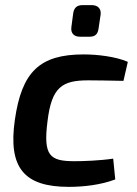

<svg xmlns="http://www.w3.org/2000/svg" viewBox="-20 -716 534 748"><path d="M338 -696H301C279 -696 268 -685 265 -663L258 -610C255 -587 268 -573 291 -573H329C351 -573 361 -583 364 -605L372 -659C375 -682 361 -696 338 -696ZM306 -504C134 -504 65 -436 38 -250C11 -63 73 12 248 12C307 12 374 4 429 -17L421 -98C367 -90 304 -88 270 -88C174 -88 148 -109 165 -243C181 -377 222 -403 324 -403C357 -403 410 -402 461 -401L478 -475C430 -496 358 -504 306 -504Z"/></svg>

Font: Exo 2 Semi Bold
Style: Italic
Weight: 600
Italic angle: -8°
Designer: Natanael Gama
Version: Version 1.001;PS 001.001;hotconv 1.0.88;makeotf.lib2.5.64775